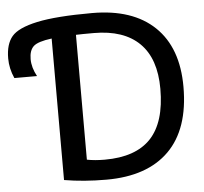

<svg xmlns="http://www.w3.org/2000/svg" viewBox="-173 -796 916 861"><g transform="rotate(-5 285.0 -365.0)"><path d="M652 -375Q652 -185 554 -87.5Q456 10 272 10Q170 10 82 -5V-642Q19 -634 -0.5 -615.5Q-20 -597 -20 -558Q-20 -520 2 -480H-100Q-120 -524 -120 -570Q-120 -634 -91 -668.5Q-62 -703 24 -721.5Q110 -740 272 -740Q455 -740 553.5 -645.5Q652 -551 652 -375ZM192 -649V-87Q227 -80 272 -80Q412 -80 480 -152.5Q548 -225 548 -375Q548 -511 477.5 -580.5Q407 -650 272 -650Q216 -650 192 -649Z"/></g></svg>

Font: Mplus 1p Medium
Style: Regular
Weight: 500
Version: Version 1.061